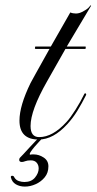

<svg xmlns="http://www.w3.org/2000/svg" viewBox="-20 -513 357 710"><path d="M123 3Q52 3 52 -67Q52 -122 93 -206Q95 -210 112.5 -241.5Q130 -273 163 -332H111L109 -334L110 -340L111 -341H168L240 -467Q249 -463 261 -463Q275 -463 291 -473Q308 -482 314 -493L317 -492L227 -341H296L297 -340V-334L295 -332H222L154 -212Q93 -105 93 -47Q93 -6 125 -6Q175 -6 226 -62Q240 -77 259 -107Q278 -137 291 -164Q293 -169 296.5 -167.5Q300 -166 298 -161Q283 -131 266.5 -104Q250 -77 229 -54Q177 3 123 3ZM72 177Q53 177 38.5 168.5Q24 160 20 142Q20 137 25 137Q31 137 33 143Q39 153 49.5 156.5Q60 160 70 160Q96 160 109.5 143.5Q123 127 123 110Q123 97 115.5 88.5Q108 80 94 80Q81 80 73.5 83Q66 86 61 86Q51 86 51 78Q51 73 54 70Q56 68 66.5 57Q77 46 89.5 32Q102 18 112 8Q122 -2 123 -2Q125 -2 130.5 -1.5Q136 -1 135 0Q134 1 125.5 10Q117 19 108 29.5Q99 40 93.5 48.5Q88 57 91 59Q95 58 98 58Q101 58 105 58Q124 58 141.5 69.5Q159 81 159 102Q159 126 145.5 142.5Q132 159 112 168Q92 177 72 177Z"/></svg>

Font: Imperial Script
Style: Regular
Weight: 400
Designer: Robert E. Leuschke
Foundry: Robert E. Leuschke
Version: Version 1.010; ttfautohint (v1.8.3)